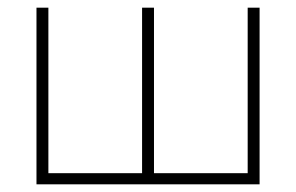

<svg xmlns="http://www.w3.org/2000/svg" viewBox="-20 -480 771 500"><path d="M381 -29V-460H350V-29H106V-460H75V0H656V-460H625V-29Z"/></svg>

Font: Jost ExtraLight
Style: Regular
Weight: 250
Version: Version 3.710